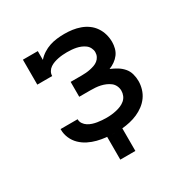

<svg xmlns="http://www.w3.org/2000/svg" viewBox="-152 -661 905 927"><g transform="rotate(-30 300.0 -197.5)"><path d="M258 133V6Q268 7 278.5 7.5Q289 8 299 8H301Q276 8 252 5.5Q228 3 204.5 -3Q181 -9 159 -20Q137 -31 119.5 -48Q102 -65 92 -88Q82 -111 82 -135V-139H177V-138Q177 -125 184.5 -114Q192 -103 203 -96Q214 -89 226.5 -85Q239 -81 251.5 -79Q264 -77 277 -76Q290 -75 303 -75Q317 -75 330.5 -76.5Q344 -78 357.5 -81Q371 -84 384 -89.5Q397 -95 407.5 -104Q418 -113 423.5 -126Q429 -139 429 -153Q429 -167 423 -180Q417 -193 406 -201.5Q395 -210 382 -215.5Q369 -221 355.5 -224Q342 -227 328 -228Q314 -229 300 -229H238V-312H300Q312 -312 324 -313Q336 -314 348 -316.5Q360 -319 371.5 -323Q383 -327 392.5 -334.5Q402 -342 407.5 -353Q413 -364 413 -377Q413 -389 407 -401Q401 -413 391 -420.5Q381 -428 369 -433Q357 -438 344.5 -440.5Q332 -443 319.5 -444Q307 -445 294 -445Q282 -445 269.5 -444Q257 -443 244.5 -440.5Q232 -438 220.5 -434Q209 -430 198.5 -423Q188 -416 181.5 -405Q175 -394 175 -381H92V-520H175V-471Q189 -487 207 -498.5Q225 -510 244.5 -516.5Q264 -523 285 -525.5Q306 -528 327 -528Q350 -528 371.5 -525Q393 -522 414 -514.5Q435 -507 453 -494Q471 -481 483.5 -462.5Q496 -444 502 -422.5Q508 -401 508 -379Q508 -362 503.5 -344.5Q499 -327 488.5 -313Q478 -299 463 -288.5Q448 -278 432 -272Q451 -264 468.5 -253.5Q486 -243 499.5 -227.5Q513 -212 518.5 -192Q524 -172 524 -152Q524 -130 517.5 -108Q511 -86 498 -68Q485 -50 467 -36.5Q449 -23 428.5 -14Q408 -5 386 0Q364 5 342 7V133Z"/></g></svg>

Font: Iosevka HT Medium Extended
Style: Regular
Weight: 500
Width: 7
Monospace: yes
Designer: Belleve Invis
Foundry: Belleve Invis
Version: Version 32.3.0; ttfautohint (v1.8.4)